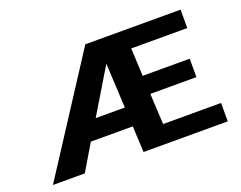

<svg xmlns="http://www.w3.org/2000/svg" viewBox="-111 -919 1414 1127"><g transform="rotate(-20 595.5 -355.5)"><path d="M1137 0V-115H775L765 -307H1053V-422H759L751 -596H1101V-711H506L45 0H244L341 -163H603L611 0ZM415 -283 583 -562 597 -283Z"/></g></svg>

Font: Asimov
Style: XWid
Weight: 500
Designer: Google
Version: Version 2.000980; 2014